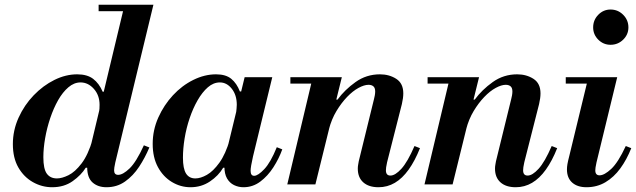

<svg xmlns="http://www.w3.org/2000/svg" viewBox="-20 -774 2670 806"><path d="M427 12Q391 12 368.5 -8Q346 -28 346 -72Q346 -86 348.5 -103.5Q351 -121 359 -153L503 -754H624L464 -92Q461 -79 460 -71Q459 -63 459 -59Q459 -40 476 -40Q496 -40 524 -67Q552 -94 584 -164L607 -155Q589 -112 564 -74Q539 -36 505 -12Q471 12 427 12ZM199 12Q156 12 118 -9.5Q80 -31 57 -71Q34 -111 34 -169Q34 -227 58 -280Q82 -333 121.5 -374Q161 -415 208.5 -438.5Q256 -462 304 -462Q346 -462 371 -443Q396 -424 411 -389H418L395 -298Q397 -309 397.5 -317.5Q398 -326 398 -334Q398 -374 374 -401Q350 -428 318 -428Q291 -428 267 -407.5Q243 -387 224 -353.5Q205 -320 191 -278.5Q177 -237 169.5 -194Q162 -151 162 -114Q162 -65 176.5 -45Q191 -25 219 -25Q240 -25 267.5 -38.5Q295 -52 322.5 -88Q350 -124 369 -189L347 -70H340Q321 -39 285 -13.5Q249 12 199 12ZM394 -727V-754H589V-727Z M780 12Q738 12 701.5 -10Q665 -32 643 -72.5Q621 -113 621 -170Q621 -228 644.5 -280.5Q668 -333 706 -374Q744 -415 791.5 -438.5Q839 -462 887 -462Q928 -462 951 -443Q974 -424 987 -390H993L971 -299Q972 -309 973 -317.5Q974 -326 974 -334Q974 -375 953 -401.5Q932 -428 903 -428Q876 -428 852.5 -407.5Q829 -387 809.5 -353Q790 -319 776 -277.5Q762 -236 755 -193Q748 -150 748 -112Q748 -66 761 -45.5Q774 -25 800 -25Q822 -25 848.5 -40Q875 -55 901 -91Q927 -127 945 -189L923 -70H917Q897 -36 861 -12Q825 12 780 12ZM1002 12Q981 12 962.5 3Q944 -6 933 -25Q922 -44 922 -76Q922 -89 925 -106Q928 -123 935 -154L1007 -450H1123L1042 -117Q1037 -95 1034.5 -80Q1032 -65 1032 -57Q1032 -36 1047 -36Q1063 -36 1089.5 -64Q1116 -92 1142 -156L1165 -147Q1151 -108 1127.5 -71.5Q1104 -35 1072.5 -11.5Q1041 12 1002 12Z M1569 12Q1528 12 1505 -8.5Q1482 -29 1482 -66Q1482 -75 1483.5 -82.5Q1485 -90 1486 -97L1550 -358Q1552 -365 1553.5 -374Q1555 -383 1555 -390Q1555 -405 1547.5 -411.5Q1540 -418 1527 -418Q1509 -418 1485 -405Q1461 -392 1437 -367Q1413 -342 1392.5 -308Q1372 -274 1361 -232L1390 -356H1397Q1427 -397 1472.5 -429.5Q1518 -462 1575 -462Q1614 -462 1643.5 -443Q1673 -424 1673 -382Q1673 -363 1667 -337L1605 -93Q1602 -80 1601 -72Q1600 -64 1600 -59Q1600 -37 1619 -37Q1639 -37 1665 -65.5Q1691 -94 1720 -161L1743 -152Q1722 -99 1695.5 -62Q1669 -25 1637.5 -6.5Q1606 12 1569 12ZM1186 0 1293 -450H1415L1304 0ZM1199 -423V-450H1403V-423Z M2145 12Q2104 12 2081 -8.5Q2058 -29 2058 -66Q2058 -75 2059.5 -82.5Q2061 -90 2062 -97L2126 -358Q2128 -365 2129.5 -374Q2131 -383 2131 -390Q2131 -405 2123.5 -411.5Q2116 -418 2103 -418Q2085 -418 2061 -405Q2037 -392 2013 -367Q1989 -342 1968.5 -308Q1948 -274 1937 -232L1966 -356H1973Q2003 -397 2048.5 -429.5Q2094 -462 2151 -462Q2190 -462 2219.5 -443Q2249 -424 2249 -382Q2249 -363 2243 -337L2181 -93Q2178 -80 2177 -72Q2176 -64 2176 -59Q2176 -37 2195 -37Q2215 -37 2241 -65.5Q2267 -94 2296 -161L2319 -152Q2298 -99 2271.5 -62Q2245 -25 2213.5 -6.5Q2182 12 2145 12ZM1762 0 1869 -450H1991L1880 0ZM1775 -423V-450H1979V-423Z M2543 -586Q2513 -586 2491.5 -607.5Q2470 -629 2470 -659Q2470 -690 2491.5 -712Q2513 -734 2543 -734Q2574 -734 2596 -712Q2618 -690 2618 -659Q2618 -629 2596 -607.5Q2574 -586 2543 -586ZM2442 12Q2404 12 2382 -7.5Q2360 -27 2360 -63Q2360 -73 2362 -85Q2364 -97 2370 -120L2450 -450H2571L2484 -92Q2481 -79 2480 -71Q2479 -63 2479 -59Q2479 -38 2497 -38Q2517 -38 2546 -65Q2575 -92 2607 -161L2630 -152Q2611 -104 2584 -67Q2557 -30 2521.5 -9Q2486 12 2442 12ZM2355 -423V-450H2536V-423Z"/></svg>

Font: Libre Bodoni Medium
Style: Italic
Weight: 500
Italic angle: -13°
Designer: Pablo Impallari, Rodrigo Fuenzalida
Foundry: Impallari Type
Version: Version 2.005;gftools[0.9.23]